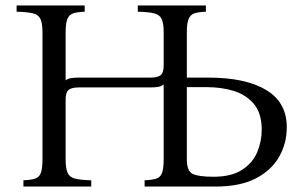

<svg xmlns="http://www.w3.org/2000/svg" viewBox="-20 -685 1108 705"><path d="M66 0V-23Q93 -24 108.5 -29Q124 -34 130 -50Q136 -66 136 -100V-565Q136 -600 128.5 -615.5Q121 -631 101 -636Q81 -641 41 -642V-665H291V-642Q264 -641 249 -636Q234 -631 227.5 -615.5Q221 -600 221 -565V-390Q229 -396 240.5 -398Q252 -400 268 -400H532Q559 -400 570 -409Q581 -418 581 -445V-565Q581 -600 573.5 -615.5Q566 -631 546 -636Q526 -641 486 -642V-665H736V-642Q709 -641 694 -636Q679 -631 672.5 -615.5Q666 -600 666 -565V-400H746Q882 -400 957.5 -354.5Q1033 -309 1033 -218Q1033 -158 1004.5 -108.5Q976 -59 918.5 -29.5Q861 0 772 0H511V-23Q538 -24 553.5 -29Q569 -34 575 -50Q581 -66 581 -100V-375Q573 -368 561 -366Q549 -364 534 -364H270Q243 -364 232 -355Q221 -346 221 -320V-100Q221 -66 228.5 -50Q236 -34 256 -29Q276 -24 315 -23V0ZM666 -100Q666 -57 687.5 -46.5Q709 -36 764 -36Q830 -36 869 -61.5Q908 -87 924.5 -126.5Q941 -166 941 -209Q941 -269 912.5 -303Q884 -337 838.5 -351Q793 -365 740 -365H666Z"/></svg>

Font: Bona Nova SC
Style: Regular
Weight: 400
Designer: Mateusz Machalski
Foundry: Capitalics
Version: Version 4.001; ttfautohint (v1.8.4.7-5d5b)